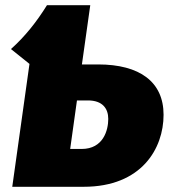

<svg xmlns="http://www.w3.org/2000/svg" viewBox="-20 -716 656 736"><path d="M356 -469H294L326 -696H160C121 -633 75 -575 22 -528L93 -471L27 0H301C523 0 607 -147 607 -276C607 -402 516 -469 356 -469ZM293 -145H249L275 -331H317C373 -331 395 -300 395 -260C395 -217 376 -145 293 -145Z"/></svg>

Font: Fira Sans Heavy
Style: Italic
Weight: 900
Italic angle: -8°
Designer: bBox Type GmbH & Carrois Corporate GbR & Edenspiekermann AG
Foundry: bBox Type GmbH & Carrois Corporate GbR & Edenspiekermann AG
Version: Version 4.301;PS 004.301;hotconv 1.0.88;makeotf.lib2.5.64775